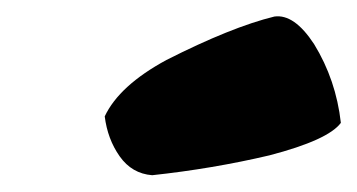

<svg xmlns="http://www.w3.org/2000/svg" viewBox="-20 -829 430 231"><path d="M310.1 -809.1Q334 -812.5 357.9 -775.9Q384.3 -732.9 390.1 -681.2Q375 -660.6 304.2 -642.1Q235.8 -626 163.1 -618.2Q138.7 -620.1 124 -640.9Q109.4 -661.6 106 -689Q123.5 -726.1 180.2 -756.8Q258.3 -796.4 310.1 -809.1Z"/></svg>

Font: GGS TheRock Black
Style: Regular
Weight: 900
Designer: Rodrigo Fuenzalida (2012); Goodgame Studios (2014)
Foundry: Rodrigo Fuenzalida,2012;  GGS,2014
Version: Version 1.002 | FøM Mod